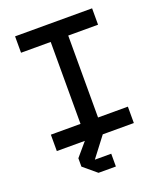

<svg xmlns="http://www.w3.org/2000/svg" viewBox="-161 -801 923 1101"><g transform="rotate(-20 300.0 -250.5)"><path d="M65 -700V-600H246V-100H65V0H535V-100H353V-600H535V-700ZM353 121H253L353 -10L253 -20L167 81V132L247 199H353Z"/></g></svg>

Font: Kode Mono SemiBold
Style: Regular
Weight: 600
Monospace: yes
Designer: Isa Ozler
Foundry: Kadena LLC
Version: Version 1.206;gftools[0.9.28]